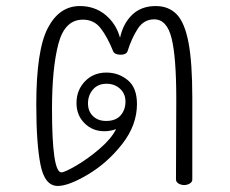

<svg xmlns="http://www.w3.org/2000/svg" viewBox="-20 -610 761 635"><path d="M616 -288V-16Q616 -8 607.5 -3Q599 2 589 2Q579 2 570.5 -3Q562 -8 562 -17L563 -282Q563 -421 547.5 -483.5Q532 -546 490 -546Q456 -546 436 -515.5Q416 -485 402 -441Q398 -429 378 -429Q370 -429 363 -432Q356 -435 354 -441Q335 -488 313 -516.5Q291 -545 254 -545Q194 -545 173 -464.5Q152 -384 152 -250Q152 -40 183 -40Q194 -40 232.5 -62.5Q271 -85 309.5 -118Q348 -151 364 -183Q345 -176 325 -176Q286 -176 259.5 -202.5Q233 -229 233 -269Q233 -312 261 -341Q289 -370 332 -370Q372 -370 402.5 -345Q433 -320 433 -266Q433 -196 384 -133.5Q335 -71 271 -33Q207 5 171 5Q128 5 114 -65Q100 -135 100 -264Q100 -444 138 -517Q176 -590 244 -590Q293 -590 328.5 -561Q364 -532 377 -485Q387 -532 417 -561Q447 -590 495 -590Q538 -590 564.5 -562.5Q591 -535 603.5 -469Q616 -403 616 -288ZM331 -210Q363 -210 379 -228.5Q395 -247 395 -274Q395 -300 377 -316.5Q359 -333 332 -333Q304 -333 287.5 -314Q271 -295 271 -268Q271 -242 287.5 -226Q304 -210 331 -210Z"/></svg>

Font: Mali Light
Style: Regular
Weight: 300
Designer: Kitiyaporn Chalermlarp | Katatrad Aksorn Co.,Ltd.
Foundry: Cadson Demak Co.,Ltd.
Version: Version 1.000; ttfautohint (v1.6)